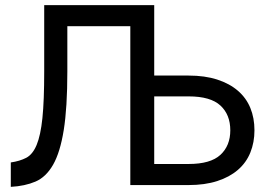

<svg xmlns="http://www.w3.org/2000/svg" viewBox="-20 -720 1060 747"><path d="M22 -88Q57 -93 82 -106Q107 -119 122.5 -156Q138 -193 145 -260.5Q152 -328 152 -442V-700H580V-426H714Q777 -426 825 -410.5Q873 -395 905.5 -367Q938 -339 954 -300Q970 -261 970 -213Q970 -166 954 -126.5Q938 -87 905.5 -59Q873 -31 825 -15.5Q777 0 714 0H487V-618H242V-442Q242 -301 228 -214Q214 -127 186.5 -79Q159 -31 118 -13.5Q77 4 22 7ZM714 -82Q799 -82 837.5 -117.5Q876 -153 876 -213Q876 -274 837.5 -309.5Q799 -345 714 -345H580V-82Z"/></svg>

Font: Golos UI VF
Style: Regular
Weight: 400
Designer: A.Korolkova, Vitaly Kuzmin
Foundry: ParaType Ltd
Version: Version 2.000